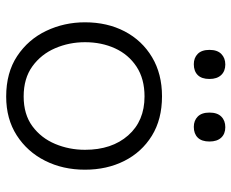

<svg xmlns="http://www.w3.org/2000/svg" viewBox="-85 -671 767 637"><g transform="rotate(90 298.5 -352.5)"><path d="M300.5 10.5Q221 10.5 166 -26Q111 -62.5 82.5 -122.2Q54 -182 54 -251Q54 -325 84.2 -382.8Q114.5 -440.5 169.8 -473.5Q225 -506.5 299.5 -506.5Q376 -506.5 430.5 -472.8Q485 -439 514 -381.2Q543 -323.5 543 -251Q543 -177.5 513.2 -118.5Q483.5 -59.5 429 -24.5Q374.5 10.5 300.5 10.5ZM300 -47.5Q359.5 -47.5 398.8 -76.5Q438 -105.5 457.5 -152Q477 -198.5 477 -251Q477 -340 429.2 -394.2Q381.5 -448.5 300 -448.5Q241.5 -448.5 201.2 -422Q161 -395.5 140.5 -350.8Q120 -306 120 -251Q120 -198.5 140 -152Q160 -105.5 200 -76.5Q240 -47.5 300 -47.5ZM401 -612Q380 -612 366.8 -625Q353.5 -638 353.5 -664Q353.5 -690 366.8 -703.2Q380 -716.5 402 -716.5Q424 -716.5 436.8 -702.8Q449.5 -689 449.5 -664Q449.5 -638 436.5 -625Q423.5 -612 401 -612ZM193 -612Q172 -612 158.8 -625Q145.5 -638 145.5 -664Q145.5 -690 159 -703.2Q172.5 -716.5 194 -716.5Q216 -716.5 229 -702.8Q242 -689 242 -664Q242 -638 229 -625Q216 -612 193 -612Z"/></g></svg>

Font: Heraclito Light
Style: Regular
Weight: 300
Designer: Kostas Bartsokas (font) & Cristiano Sobral (main changes)
Foundry: Kostas Bartsokas (font) & Cristiano Sobral (main changes)
Version: Version 1.00;July 8, 2020;FontCreator 13.0.0.2655 64-bit